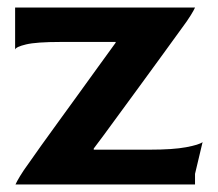

<svg xmlns="http://www.w3.org/2000/svg" viewBox="-20 -488 576 508"><path d="M21 0Q24 -7 33 -22Q42 -37 56 -56Q69 -75 89.5 -103.5Q110 -132 135 -166.5Q160 -201 186.5 -237.5Q213 -274 238.5 -309.5Q264 -345 286 -375V-377H140Q76 -377 49 -370.5Q22 -364 20 -357V-468H120Q147 -468 192 -468Q237 -468 290.5 -468Q344 -468 397.5 -468Q451 -468 496 -468Q493 -461 484 -446.5Q475 -432 460 -412Q438 -382 408.5 -341Q379 -300 346.5 -256Q314 -212 283.5 -170Q253 -128 228 -95V-92H376Q438 -92 472.5 -98.5Q507 -105 516 -112L496 -28V0Z"/></svg>

Font: Red Rose SemiBold
Style: Regular
Weight: 600
Designer: Jaikishan Patel
Version: Version 2.000